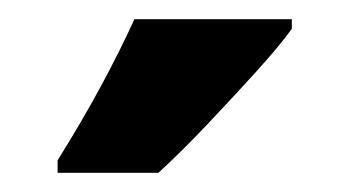

<svg xmlns="http://www.w3.org/2000/svg" viewBox="-20 -786 364 200"><path d="M284 -756Q271 -738 247 -711.5Q223 -685 196 -656.5Q169 -628 145 -606H40V-619Q65 -659 85 -696Q105 -733 120 -766H284Z"/></svg>

Font: Noto Sans Myanmar UI ExtraCondensed ExtraBold
Style: Regular
Weight: 800
Width: 2
Designer: Monotype Design Team
Foundry: Monotype Imaging Inc.
Version: Version 2.103; ttfautohint (v1.8.4.7-5d5b)